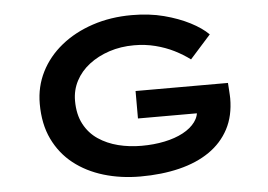

<svg xmlns="http://www.w3.org/2000/svg" viewBox="-51 -779 1195 857"><g transform="rotate(-5 546.5 -350.5)"><path d="M545 10Q457 10 380.5 -13Q304 -36 247 -81Q190 -126 157.5 -193.5Q125 -261 125 -352Q125 -429 158 -494.5Q191 -560 251 -608.5Q311 -657 392 -684Q473 -711 568 -711Q647 -711 712 -694Q777 -677 827.5 -651Q878 -625 908 -595L815 -491Q783 -515 745 -534Q707 -553 662 -564.5Q617 -576 567 -576Q507 -576 455.5 -559Q404 -542 365 -512Q326 -482 304.5 -441Q283 -400 283 -352Q283 -291 306 -247.5Q329 -204 368.5 -177.5Q408 -151 457.5 -138.5Q507 -126 562 -126Q617 -126 665 -136Q713 -146 748.5 -165Q784 -184 803.5 -210.5Q823 -237 821 -268L820 -285L841 -249H556V-372H970Q971 -357 972 -342.5Q973 -328 973.5 -317.5Q974 -307 974 -303Q974 -224 943 -165.5Q912 -107 855.5 -68Q799 -29 720 -9.5Q641 10 545 10Z"/></g></svg>

Font: Lexend Zetta SemiBold
Style: Regular
Weight: 600
Designer: Bonnie Shaver-Troup, Thomas Jockin
Foundry: Lexend
Version: Version 1.007